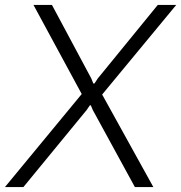

<svg xmlns="http://www.w3.org/2000/svg" viewBox="-64 -760 736 780"><path d="M268 -378 72 -740H147L307 -441L315 -421H320L333 -441L577 -740H652L351 -376L559 0H484L313 -313L305 -332H301L288 -313L31 0H-44Z"/></svg>

Font: Plata Sans Light
Style: Italic
Weight: 300
Italic angle: -8°
Designer: Pablo Impallari, Andres Torresi, & Cristiano Sobral
Foundry: Pablo Impallari, Andres Torresi, & Cristiano Sobral
Version: Version 1.00;December 28, 2019;FontCreator 12.0.0.2547 64-bi